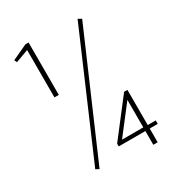

<svg xmlns="http://www.w3.org/2000/svg" viewBox="-182 -783 863 955"><g transform="rotate(-30 250.0 -305.5)"><path d="M107 -380V-652L33 -625L26 -640L114 -681H132V-380ZM123 41 104 31 402 -661 422 -650ZM415 70V-9H262V-25L421 -231H440V-29H486V-9H440V70ZM293 -30H415V-188Z"/></g></svg>

Font: Inconsolata ExtraLight
Style: Regular
Weight: 200
Monospace: yes
Designer: Raph Levien, Cyreal, Brenton Simpson
Foundry: Raph Levien, Cyreal, Google
Version: Version 3.001; ttfautohint (v1.8.2.53-6de2)